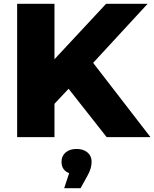

<svg xmlns="http://www.w3.org/2000/svg" viewBox="-20 -720 810 1008"><path d="M340 -254 266 -175V0H70V-700H266V-409L537 -700H755L469 -390L770 0H540ZM461 129Q461 164 440 201L403 268H317L343 189Q303 174 303 129Q303 99 324.5 80.5Q346 62 382 62Q418 62 439.5 80.5Q461 99 461 129Z"/></svg>

Font: Idrija
Style: Regular
Weight: 800
Designer: Julieta Ulanovsky
Foundry: Julieta Ulanovsky
Version: Version 7.200